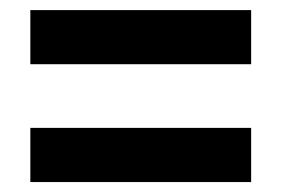

<svg xmlns="http://www.w3.org/2000/svg" viewBox="-20 -510 566 386"><path d="M484.9 -252.9H41V-144H484.9ZM484.9 -489.7H41V-380.9H484.9Z"/></svg>

Font: Estedad-FD-VF Thin
Style: Regular
Weight: 100
Designer: Amin Abedi
Version: Version 5.0